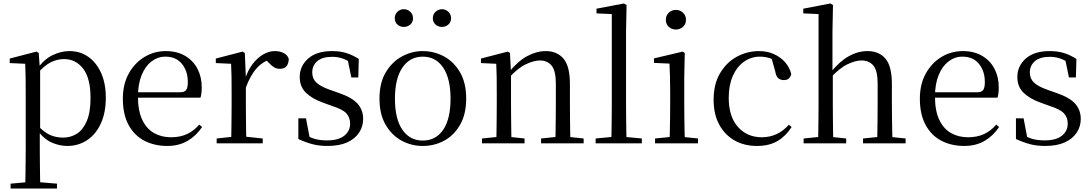

<svg xmlns="http://www.w3.org/2000/svg" viewBox="-20 -825 6286 1105"><path d="M41 260V232L152 222H189L308 232V260ZM125 260Q126 226 126.5 185.5Q127 145 127.5 103.5Q128 62 128 27V-287Q128 -338 127.5 -379.5Q127 -421 125 -458L36 -462V-488L190 -528L203 -520L209 -435L211 -430V-79L209 -69V27Q209 61 209.5 102.5Q210 144 210.5 185Q211 226 212 260ZM367 15Q322 15 277 -5Q232 -25 194 -77H181L195 -105Q233 -64 267.5 -48.5Q302 -33 343 -33Q387 -33 422.5 -55.5Q458 -78 479.5 -128.5Q501 -179 501 -261Q501 -375 458.5 -430Q416 -485 348 -485Q310 -485 273 -467Q236 -449 191 -398L181 -425H192Q231 -482 280.5 -506.5Q330 -531 380 -531Q441 -531 488 -498Q535 -465 562 -405Q589 -345 589 -263Q589 -177 560.5 -114.5Q532 -52 481.5 -18.5Q431 15 367 15Z M942 15Q869 15 811 -15Q753 -45 720 -106Q687 -167 687 -257Q687 -341 721.5 -402.5Q756 -464 812 -497.5Q868 -531 934 -531Q999 -531 1045.5 -503.5Q1092 -476 1116.5 -429Q1141 -382 1141 -323Q1141 -287 1134 -263H726V-294H1016Q1043 -294 1052 -308Q1061 -322 1061 -352Q1061 -416 1027 -457.5Q993 -499 932 -499Q888 -499 852 -471.5Q816 -444 795 -392.5Q774 -341 774 -269Q774 -188 798.5 -136Q823 -84 866 -59.5Q909 -35 964 -35Q1017 -35 1056.5 -53.5Q1096 -72 1127 -108L1143 -94Q1110 -44 1060 -14.5Q1010 15 942 15Z M1227 0V-28L1338 -40H1379L1492 -28V0ZM1310 0Q1311 -24 1311.5 -65Q1312 -106 1312.5 -150.5Q1313 -195 1313 -229V-289Q1313 -341 1312.5 -381Q1312 -421 1310 -458L1222 -462V-488L1376 -528L1389 -520L1395 -379V-378V-229Q1395 -195 1395.5 -150.5Q1396 -106 1396.5 -65Q1397 -24 1398 0ZM1394 -319 1373 -371H1391Q1406 -420 1433 -455.5Q1460 -491 1493.5 -511Q1527 -531 1562 -531Q1591 -531 1613 -519.5Q1635 -508 1642 -486Q1641 -459 1629 -444Q1617 -429 1590 -429Q1571 -429 1556 -438.5Q1541 -448 1524 -467L1501 -489L1546 -487Q1494 -473 1457.5 -432.5Q1421 -392 1394 -319Z M1864 15Q1816 15 1777 4.5Q1738 -6 1697 -25V-144H1741L1765 -18L1728 -20V-56Q1756 -37 1787 -27Q1818 -17 1862 -17Q1928 -17 1961.5 -44Q1995 -71 1995 -113Q1995 -150 1972.5 -173.5Q1950 -197 1889 -216L1837 -235Q1776 -257 1740.5 -291.5Q1705 -326 1705 -382Q1705 -445 1753.5 -488Q1802 -531 1892 -531Q1937 -531 1972.5 -520Q2008 -509 2045 -486L2042 -379H2002L1978 -496L2009 -490V-458Q1979 -479 1951 -488.5Q1923 -498 1892 -498Q1835 -498 1806 -473Q1777 -448 1777 -408Q1777 -372 1801 -349.5Q1825 -327 1879 -308L1930 -290Q2006 -264 2038 -228Q2070 -192 2070 -140Q2070 -97 2046.5 -61.5Q2023 -26 1978 -5.5Q1933 15 1864 15Z M2413 15Q2347 15 2290.5 -16Q2234 -47 2199 -107.5Q2164 -168 2164 -258Q2164 -348 2200 -408.5Q2236 -469 2293 -500Q2350 -531 2413 -531Q2478 -531 2535 -500.5Q2592 -470 2627.5 -409Q2663 -348 2663 -258Q2663 -168 2628 -107Q2593 -46 2536.5 -15.5Q2480 15 2413 15ZM2413 -16Q2488 -16 2530.5 -78Q2573 -140 2573 -257Q2573 -373 2530.5 -436Q2488 -499 2413 -499Q2339 -499 2296 -436Q2253 -373 2253 -257Q2253 -140 2296 -78Q2339 -16 2413 -16ZM2304 -670Q2283 -670 2267.5 -683.5Q2252 -697 2252 -720Q2252 -743 2267.5 -757.5Q2283 -772 2304 -772Q2325 -772 2341 -757.5Q2357 -743 2357 -720Q2357 -697 2341 -683.5Q2325 -670 2304 -670ZM2524 -670Q2503 -670 2487 -683.5Q2471 -697 2471 -720Q2471 -743 2487 -757.5Q2503 -772 2524 -772Q2544 -772 2560 -757.5Q2576 -743 2576 -720Q2576 -697 2560 -683.5Q2544 -670 2524 -670Z M2754 0V-28L2862 -39H2895L2999 -28V0ZM2836 0Q2837 -24 2837.5 -65Q2838 -106 2838.5 -150.5Q2839 -195 2839 -229V-289Q2839 -341 2838.5 -381Q2838 -421 2836 -458L2748 -462V-488L2902 -528L2915 -520L2921 -403V-402V-229Q2921 -195 2921.5 -150.5Q2922 -106 2922.5 -65Q2923 -24 2924 0ZM3094 0V-28L3201 -39H3234L3339 -28V0ZM3176 0Q3177 -24 3177.5 -64.5Q3178 -105 3178.5 -149.5Q3179 -194 3179 -229V-344Q3179 -418 3154.5 -447.5Q3130 -477 3087 -477Q3053 -477 3006 -455Q2959 -433 2904 -372L2896 -406H2906Q2960 -473 3014 -502Q3068 -531 3121 -531Q3186 -531 3223 -487.5Q3260 -444 3260 -342V-229Q3260 -194 3260.5 -149.5Q3261 -105 3261.5 -64.5Q3262 -24 3263 0Z M3408 0V-28L3524 -39H3556L3674 -28V0ZM3498 0Q3499 -31 3499.5 -70.5Q3500 -110 3500.5 -151.5Q3501 -193 3501 -229V-744L3413 -748V-775L3571 -805L3586 -796L3583 -641V-229Q3583 -193 3583.5 -151.5Q3584 -110 3584.5 -70.5Q3585 -31 3586 0Z M3750 0V-28L3860 -39H3891L3997 -28V0ZM3833 0Q3834 -24 3835 -65Q3836 -106 3836.5 -150.5Q3837 -195 3837 -229V-289Q3837 -340 3836 -381Q3835 -422 3833 -459L3744 -463V-489L3909 -528L3921 -520L3918 -380V-229Q3918 -195 3918.5 -150.5Q3919 -106 3920 -65Q3921 -24 3922 0ZM3870 -655Q3846 -655 3829 -670.5Q3812 -686 3812 -711Q3812 -736 3829 -752Q3846 -768 3870 -768Q3893 -768 3910.5 -752Q3928 -736 3928 -711Q3928 -686 3910.5 -670.5Q3893 -655 3870 -655Z M4336 15Q4263 15 4207 -17Q4151 -49 4119 -108.5Q4087 -168 4087 -251Q4087 -341 4124 -403.5Q4161 -466 4220.5 -498.5Q4280 -531 4349 -531Q4394 -531 4432 -514.5Q4470 -498 4496.5 -469Q4523 -440 4534 -399Q4525 -364 4492 -364Q4471 -364 4458.5 -375.5Q4446 -387 4442 -413L4417 -502L4467 -462Q4436 -482 4409 -490.5Q4382 -499 4354 -499Q4303 -499 4262 -470Q4221 -441 4197.5 -388Q4174 -335 4174 -262Q4174 -154 4227 -94.5Q4280 -35 4364 -35Q4409 -35 4448 -52.5Q4487 -70 4520 -107L4536 -94Q4503 -42 4455 -13.5Q4407 15 4336 15Z M4605 0V-28L4714 -39H4747L4850 -28V0ZM4688 0Q4689 -24 4689.5 -65Q4690 -106 4690.5 -150.5Q4691 -195 4691 -229V-744L4603 -748V-775L4759 -805L4774 -796L4771 -641V-412L4773 -399V-229Q4773 -195 4773.5 -150.5Q4774 -106 4774.5 -65Q4775 -24 4776 0ZM4947 0V-28L5055 -39H5087L5192 -28V0ZM5028 0Q5029 -24 5029.5 -64.5Q5030 -105 5030.5 -149.5Q5031 -194 5031 -229V-344Q5031 -418 5006.5 -447.5Q4982 -477 4938 -477Q4903 -477 4857 -455Q4811 -433 4756 -373L4737 -407H4759Q4812 -472 4865 -501.5Q4918 -531 4973 -531Q5039 -531 5076 -487.5Q5113 -444 5113 -341V-229Q5113 -194 5113.5 -149.5Q5114 -105 5115 -64.5Q5116 -24 5117 0Z M5529 15Q5456 15 5398 -15Q5340 -45 5307 -106Q5274 -167 5274 -257Q5274 -341 5308.5 -402.5Q5343 -464 5399 -497.5Q5455 -531 5521 -531Q5586 -531 5632.5 -503.5Q5679 -476 5703.5 -429Q5728 -382 5728 -323Q5728 -287 5721 -263H5313V-294H5603Q5630 -294 5639 -308Q5648 -322 5648 -352Q5648 -416 5614 -457.5Q5580 -499 5519 -499Q5475 -499 5439 -471.5Q5403 -444 5382 -392.5Q5361 -341 5361 -269Q5361 -188 5385.5 -136Q5410 -84 5453 -59.5Q5496 -35 5551 -35Q5604 -35 5643.5 -53.5Q5683 -72 5714 -108L5730 -94Q5697 -44 5647 -14.5Q5597 15 5529 15Z M5994 15Q5946 15 5907 4.5Q5868 -6 5827 -25V-144H5871L5895 -18L5858 -20V-56Q5886 -37 5917 -27Q5948 -17 5992 -17Q6058 -17 6091.5 -44Q6125 -71 6125 -113Q6125 -150 6102.5 -173.5Q6080 -197 6019 -216L5967 -235Q5906 -257 5870.5 -291.5Q5835 -326 5835 -382Q5835 -445 5883.5 -488Q5932 -531 6022 -531Q6067 -531 6102.5 -520Q6138 -509 6175 -486L6172 -379H6132L6108 -496L6139 -490V-458Q6109 -479 6081 -488.5Q6053 -498 6022 -498Q5965 -498 5936 -473Q5907 -448 5907 -408Q5907 -372 5931 -349.5Q5955 -327 6009 -308L6060 -290Q6136 -264 6168 -228Q6200 -192 6200 -140Q6200 -97 6176.5 -61.5Q6153 -26 6108 -5.5Q6063 15 5994 15Z"/></svg>

Font: Noto Serif JP
Style: Regular
Weight: 400
Designer: Ryoko NISHIZUKA  (kana & ideographs); Frank Grießhammer (Latin, Greek & Cyrillic); Wenlong ZHANG  (bopomofo); Sandoll Co
Foundry: Adobe
Version: Version 2.003-H1;hotconv 1.1.1;makeotfexe 2.6.0